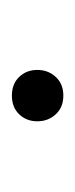

<svg xmlns="http://www.w3.org/2000/svg" viewBox="78 -198 126 321"><g transform="rotate(-90 140.5 -38.0)"><path d="M97.7 -38.1Q97.7 -20 109.4 -7.3Q121.1 5.4 140.6 5.4Q160.2 5.4 171.9 -7.3Q183.6 -20 183.6 -38.1Q183.6 -56.2 171.9 -68.4Q160.2 -80.6 140.6 -80.6Q121.1 -80.6 109.4 -68.4Q97.7 -56.2 97.7 -38.1Z"/></g></svg>

Font: Estedad-FD-VF Thin
Style: Regular
Weight: 100
Designer: Amin Abedi
Version: Version 5.0